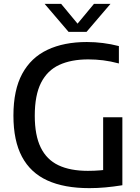

<svg xmlns="http://www.w3.org/2000/svg" viewBox="-20 -967 726 994"><path d="M442.5 7Q312.5 7 225.2 -32.8Q138 -72.5 93.8 -155.5Q49.5 -238.5 49.5 -368.5Q49.5 -501 95 -585Q140.5 -669 225.8 -709.2Q311 -749.5 429.5 -749.5Q472 -749.5 513.2 -744.2Q554.5 -739 595.5 -728.5V-638.5Q552.5 -650 513.8 -654.8Q475 -659.5 437 -659.5Q348.5 -659.5 286.8 -631Q225 -602.5 192.5 -538.5Q160 -474.5 160 -368Q160 -266.5 190.8 -203.5Q221.5 -140.5 282.5 -111.5Q343.5 -82.5 435 -82.5Q469 -82.5 500 -85.2Q531 -88 557.5 -92.5L514 -51V-360H613.5V-8Q566.5 -0.5 525.5 3.2Q484.5 7 442.5 7ZM335 -802 211 -947H296.5L391.5 -832.5H371.5L466.5 -947H552L428 -802Z"/></svg>

Font: Encode Sans SC Condensed Thin Medium
Style: Regular
Weight: 500
Version: Version 3.002